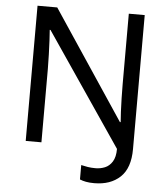

<svg xmlns="http://www.w3.org/2000/svg" viewBox="-60 -767 879 1010"><g transform="rotate(5 380.0 -262.0)"><path d="M475 190Q450 190 431.5 186.5Q413 183 399 177V101Q415 105 434 108Q453 111 475 111Q501 111 524.5 101.5Q548 92 563.5 67.5Q579 43 579 0L176 -593H172Q174 -574 175.5 -539Q177 -504 178.5 -464Q180 -424 180 -387V0H97V-714H201L582 -142H586Q584 -164 582.5 -196.5Q581 -229 580 -267Q579 -305 579 -342V-714H663V-6Q663 94 612 142Q561 190 475 190Z"/></g></svg>

Font: Noto Sans Sundanese
Style: Regular
Weight: 400
Designer: Monotype Design Team (Regular), Sérgio L. Martins (other weights)
Foundry: Monotype Imaging Inc.
Version: Version 2.003